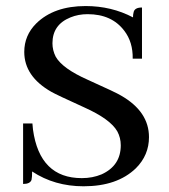

<svg xmlns="http://www.w3.org/2000/svg" viewBox="-20 -616 567 645"><path d="M480.5 -155.3Q480.5 -241.2 386.7 -294.9Q371.1 -304.7 275.4 -347.7Q189.5 -385.7 167 -425.8Q156.2 -447.3 156.2 -470.7Q156.2 -533.2 216.8 -557.6Q243.2 -568.4 274.4 -568.4Q355.5 -568.4 397.5 -512.7Q426.8 -474.6 425.8 -418.9H457V-590.8Q431.6 -590.8 428.7 -574.2Q426.8 -567.4 426.8 -557.6Q354.5 -595.7 267.6 -595.7Q161.1 -595.7 101.6 -537.1Q61.5 -497.1 61.5 -441.4Q61.5 -359.4 152.3 -307.6Q168.9 -297.9 263.7 -254.9Q350.6 -215.8 374 -174.8Q385.7 -153.3 385.7 -127.9Q385.7 -59.6 321.3 -30.3Q291 -17.6 254.9 -17.6Q113.3 -17.6 90.8 -180.7Q89.8 -191.4 88.9 -201.2H57.6V2Q81.1 2 85.9 -11.7Q87.9 -20.5 87.9 -40Q163.1 9.8 260.7 9.8Q374 9.8 436.5 -50.8Q480.5 -94.7 480.5 -155.3Z"/></svg>

Font: Abhaya Libre Medium
Style: Regular
Weight: 500
Designer: Pushpananda Ekanayake, Sol Matas, Pathum Egodawatta
Foundry: Mooniak
Version: Version 1.050 ; ttfautohint (v1.6)